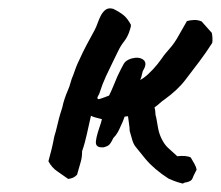

<svg xmlns="http://www.w3.org/2000/svg" viewBox="-20 -427 525 456"><path d="M401 -56Q410 -57 418.5 -56.5Q427 -56 433 -53Q438 -45 442 -37.5Q446 -30 447 -24Q439 -9 437 -3Q435 3 423 6Q420 6 418 7Q416 8 414 9Q402 6 393 2.5Q384 -1 380 -3Q363 -14 349.5 -25.5Q336 -37 325.5 -49.5Q315 -62 304 -76Q297 -84 294 -95Q291 -106 288 -116Q288 -123 286.5 -132.5Q285 -142 284 -151L276 -150Q274 -144 271.5 -138Q269 -132 266 -126Q264 -121 260 -113.5Q256 -106 249 -99Q243 -86 238.5 -82.5Q234 -79 226 -77Q210 -76 208 -85.5Q206 -95 217 -127Q219 -132 220 -136Q221 -140 222 -144Q215 -146 208.5 -147.5Q202 -149 196 -152Q191 -131 186.5 -109.5Q182 -88 175 -68Q175 -54 172 -43.5Q169 -33 163 -12Q158 -7 153.5 -5Q149 -3 142 -2Q128 -12 115.5 -20.5Q103 -29 95 -44Q99 -58 102.5 -72.5Q106 -87 109 -103Q110 -106 112.5 -115Q115 -124 117.5 -135Q120 -146 123 -156Q126 -166 128 -172Q130 -182 133.5 -192.5Q137 -203 141 -212Q145 -221 147.5 -230.5Q150 -240 154 -249Q157 -258 160.5 -267Q164 -276 168 -284Q176 -302 185.5 -320Q195 -338 205 -356Q209 -364 212 -372.5Q215 -381 219 -389Q224 -399 231 -404Q238 -409 249 -406Q265 -398 274 -390.5Q283 -383 291 -368Q291 -362 286.5 -350Q282 -338 275 -329Q267 -319 261 -306.5Q255 -294 249 -282Q240 -264 231.5 -245.5Q223 -227 217 -208Q216 -204 214 -201Q212 -198 211 -194Q213 -191 214.5 -191.5Q216 -192 217 -192Q223 -194 228.5 -196Q234 -198 239 -200Q244 -210 249 -222Q254 -234 259 -246Q269 -267 274 -275.5Q279 -284 292 -288Q310 -293 320.5 -285Q331 -277 319 -258Q318 -255 317 -249.5Q316 -244 313 -237L321 -242Q332 -250 343.5 -262.5Q355 -275 363 -286.5Q371 -298 373 -300Q381 -309 387.5 -317Q394 -325 400 -335L424 -377Q431 -379 440.5 -379.5Q450 -380 459 -376Q464 -370 470 -363.5Q476 -357 483 -349Q484 -345 484.5 -337.5Q485 -330 484 -325Q470 -303 453.5 -281Q437 -259 420 -237Q410 -224 397.5 -212.5Q385 -201 371 -191Q365 -187 359 -181.5Q353 -176 347 -172Q349 -165 349 -159Q349 -153 351 -148Q353 -136 355.5 -122.5Q358 -109 364 -97Q371 -83 379.5 -75.5Q388 -68 401 -56Z"/></svg>

Font: Caveat Medium
Style: Regular
Weight: 500
Designer: Pablo Impallari
Foundry: Pablo Impallari
Version: Version 2.000